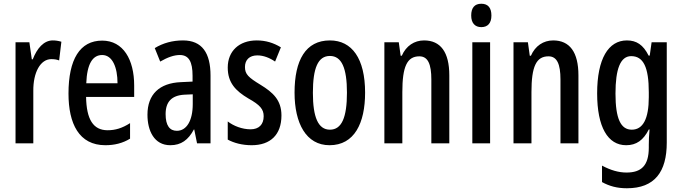

<svg xmlns="http://www.w3.org/2000/svg" viewBox="-20 -766 3644 1026"><path d="M262 -550C214 -550 178 -508 155 -449H150L137 -540H63V0H158V-280C157 -379 196 -450 254 -450C270 -450 284 -448 296 -443L308 -543C291 -548 277 -550 262 -550Z M526 -549C407 -549 346 -449 346 -266C346 -105 402 10 543 10C592 10 636 -1 675 -25V-108C633 -81 596 -70 555 -70C478 -70 442 -128 440 -248H697V-309C697 -447 639 -549 526 -549ZM526 -472C581 -472 608 -406 608 -321H441C445 -425 475 -472 526 -472Z M958 -550C902 -550 851 -536 807 -509L836 -437C876 -460 910 -472 941 -472C989 -472 1009 -436 1009 -361V-330L946 -327C832 -322 768 -262 768 -153C768 -67 804 10 890 10C948 10 986 -18 1016 -74H1018L1033 0H1105V-362C1105 -483 1060 -550 958 -550ZM965 -260 1010 -262V-210C1010 -121 977 -67 925 -67C887 -67 865 -95 865 -156C865 -222 897 -256 965 -260Z M1484 -149C1484 -231 1439 -272 1372 -313C1308 -352 1289 -369 1289 -408C1289 -446 1313 -470 1355 -470C1388 -470 1421 -457 1450 -437L1481 -513C1442 -537 1400 -550 1352 -550C1258 -550 1197 -493 1197 -405C1197 -323 1240 -280 1307 -240C1370 -205 1389 -182 1389 -145C1389 -100 1363 -75 1319 -75C1274 -75 1228 -93 1197 -117V-20C1230 -2 1274 10 1325 10C1425 10 1484 -46 1484 -149Z M1931 -271C1931 -453 1861 -550 1743 -550C1613 -550 1554 -444 1554 -271C1554 -107 1616 10 1741 10C1874 10 1931 -108 1931 -271ZM1652 -270C1652 -402 1679 -467 1743 -467C1806 -467 1834 -402 1834 -271C1834 -138 1806 -73 1743 -73C1680 -73 1652 -140 1652 -270Z M2246 -550C2194 -550 2150 -521 2127 -468H2121L2111 -540H2034V0H2130V-274C2130 -410 2155 -465 2221 -465C2267 -465 2285 -423 2285 -341V0H2381V-363C2381 -488 2334 -550 2246 -550Z M2552 -746C2516 -746 2498 -724 2498 -683C2498 -643 2518 -621 2552 -621C2587 -621 2606 -643 2606 -683C2606 -723 2589 -746 2552 -746ZM2599 -540H2504V0H2599Z M2936 -550C2884 -550 2840 -521 2817 -468H2811L2801 -540H2724V0H2820V-274C2820 -410 2845 -465 2911 -465C2957 -465 2975 -423 2975 -341V0H3071V-363C3071 -488 3024 -550 2936 -550Z M3330 -550C3231 -550 3171 -452 3171 -267C3171 -87 3228 10 3326 10C3381 10 3418 -17 3447 -74H3451C3448 -44 3447 -14 3447 8V23C3447 120 3406 156 3328 156C3286 156 3244 144 3197 119V207C3237 229 3278 240 3330 240C3479 240 3543 152 3543 -4V-540H3462L3452 -469H3446C3417 -527 3381 -550 3330 -550ZM3353 -466C3418 -466 3447 -407 3447 -273V-247C3447 -131 3416 -73 3356 -73C3297 -73 3269 -132 3269 -266C3269 -397 3295 -466 3353 -466Z"/></svg>

Font: Noto Sans Armenian ExtraCondensed Medium
Style: Regular
Weight: 500
Width: 2
Designer: Monotype Design Team
Foundry: Monotype Imaging Inc.
Version: Version 2.008